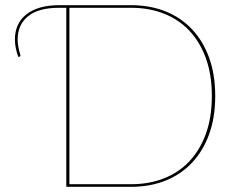

<svg xmlns="http://www.w3.org/2000/svg" viewBox="-20 -720 919 740"><path d="M809.5 -350Q809.5 -267 785.8 -202Q762 -137 719.2 -92Q676.5 -47 617 -23.5Q557.5 0 485.5 0H235.5V-690H207.5Q128 -690 88 -657.2Q48 -624.5 48 -568Q48 -555 50.5 -540.5Q53 -526 57.5 -512Q58.5 -508 58.8 -505.2Q59 -502.5 55 -501.5L50.5 -500.5Q44 -518.5 40.8 -535Q37.5 -551.5 37.5 -568Q37.5 -598.5 48.5 -622.8Q59.5 -647 81.2 -664.2Q103 -681.5 134.5 -690.8Q166 -700 207.5 -700H485.5Q557.5 -700 617 -676.5Q676.5 -653 719.2 -608Q762 -563 785.8 -498Q809.5 -433 809.5 -350ZM796.5 -350Q796.5 -431.5 773.8 -494.8Q751 -558 710 -601.5Q669 -645 611.8 -667.5Q554.5 -690 485.5 -690H247.5V-10H485.5Q554.5 -10 611.8 -32.5Q669 -55 710 -98.5Q751 -142 773.8 -205.2Q796.5 -268.5 796.5 -350Z"/></svg>

Font: Lato Hairline
Style: Regular
Weight: 100
Designer: Lukasz Dziedzic
Foundry: tyPoland Lukasz Dziedzic
Version: Version 2.007; 2014-02-27